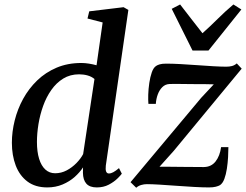

<svg xmlns="http://www.w3.org/2000/svg" viewBox="-20 -850 1129 881"><path d="M465.5 -90Q463.5 -72 467 -63Q470.5 -54 479.5 -54Q489 -54 499.8 -59.8Q510.5 -65.5 526 -78.5L539 -53Q533.5 -45 518 -30Q502.5 -15 478.8 -2.5Q455 10 424 10Q392 10 376.5 -7Q361 -24 360.5 -57.5L361 -82Q346.5 -59.5 322.8 -38.2Q299 -17 267 -3.5Q235 10 197 10Q142 10 106 -17Q70 -44 52.2 -90.5Q34.5 -137 34.5 -195Q34.5 -245.5 47.5 -297.5Q60.5 -349.5 86.2 -396.5Q112 -443.5 150.5 -480.8Q189 -518 239.8 -539.5Q290.5 -561 353.5 -561Q370 -561 388.5 -558Q407 -555 423 -550.5L451 -747L381.5 -765L389.5 -798L547 -817L569 -804.5ZM413.5 -487.5Q400.5 -498.5 382 -503.8Q363.5 -509 343 -509Q302 -509 270.2 -489.5Q238.5 -470 215.5 -437.2Q192.5 -404.5 178 -364Q163.5 -323.5 156.5 -280.5Q149.5 -237.5 149.5 -198.5Q149.5 -153.5 159.5 -121.2Q169.5 -89 188.2 -72Q207 -55 233 -55Q261 -55 286 -68.2Q311 -81.5 330.8 -101.8Q350.5 -122 361.5 -143ZM961 -463Q948 -463.5 926 -463.8Q904 -464 878.2 -464Q852.5 -464 827.8 -464.5Q803 -465 784 -465Q765 -465 757.5 -464.5Q738 -463.5 724.8 -450.2Q711.5 -437 704 -416.8Q696.5 -396.5 695 -373.5H661Q659.5 -390 660.2 -415.8Q661 -441.5 665 -469Q669 -496.5 676.5 -518Q684 -539.5 696.5 -547.5Q702 -551.5 713 -554.8Q724 -558 742.5 -558Q770 -558 807.5 -556Q845 -554 885 -551Q925 -548 960.5 -546Q996 -544 1018 -544Q1032.5 -544 1044.2 -547Q1056 -550 1066.5 -559L1089 -535L777 -157.5L712 -85Q732 -85 760.2 -84.8Q788.5 -84.5 818.8 -84.2Q849 -84 874.8 -83.8Q900.5 -83.5 915.5 -83.5Q949.5 -84 969.2 -109.2Q989 -134.5 994.5 -175H1028Q1028 -154.5 1026.5 -128.2Q1025 -102 1021 -75.8Q1017 -49.5 1009.5 -29.2Q1002 -9 989.5 -0.5Q983 3.5 970.2 6.8Q957.5 10 938.5 10Q910.5 10 871 7.8Q831.5 5.5 789.8 2.5Q748 -0.5 712 -2.8Q676 -5 654 -5Q641 -5 628 -1.2Q615 2.5 605 11.5L579 -14L903 -401ZM863.5 -618 768 -809.5 806.5 -829.5Q831.5 -797.5 857 -764.2Q882.5 -731 909 -697.5Q946 -730.5 979 -763.5Q1012 -796.5 1051 -829.5L1087.5 -806.5L936.5 -618Z"/></svg>

Font: Merriweather 36pt Medium
Style: Italic
Weight: 500
Italic angle: -7.8°
Version: Version 2.101